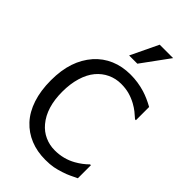

<svg xmlns="http://www.w3.org/2000/svg" viewBox="-299 -1092 1199 1199"><g transform="rotate(45 300.5 -493.0)"><path d="M474.1 -1000.5 340.8 -817.9H268.1L355.5 -1000.5ZM123.5 -82Q79.1 -129.9 55.7 -200.9Q32.2 -272 32.2 -362.8Q32.2 -452.6 55.2 -520.8Q78.1 -588.9 123 -640.1Q167 -689.5 226.6 -714.8Q286.1 -740.2 359.4 -740.2Q425.3 -740.2 487.3 -721.2Q533.2 -707 584 -678.7V-562H576.2Q556.2 -580.1 538.1 -594.5Q520 -608.9 494.6 -623Q463.9 -639.6 431.2 -648.7Q398.4 -657.7 358.4 -657.7Q311.5 -657.7 270 -638.4Q228.5 -619.1 197.8 -582.5Q166.5 -544.9 149.7 -488.5Q132.8 -432.1 132.8 -362.8Q132.8 -223.1 200.2 -143.1Q230 -107.4 271 -88.9Q312 -70.3 358.4 -70.3Q435.5 -70.3 499.5 -106.4Q543 -130.9 576.7 -164.6H584V-49.3L550.3 -33.2L539.1 -27.8Q518.1 -17.6 487.1 -7.6Q456.1 2.4 428.7 7.8Q400.4 13.2 357.9 13.2Q286.1 13.2 226.6 -11Q167 -35.2 123.5 -82Z"/></g></svg>

Font: SG Kara Bold
Style: Regular
Weight: 400
Designer: Damoon Khanjanzadeh
Version: Version 1.000